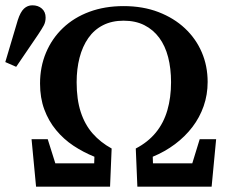

<svg xmlns="http://www.w3.org/2000/svg" viewBox="-28 -704 856 724"><path d="M-8 -470 39 -628Q49 -659 62.5 -671.5Q76 -684 94 -684Q116 -684 130 -671.5Q144 -659 144 -638Q144 -621 137 -608Q130 -595 116 -574L33 -452ZM108 0 91 -179H152L192 -52L146 -88H358L326 -53L328 -113Q286 -130 249 -154.5Q212 -179 183.5 -213.5Q155 -248 139 -291.5Q123 -335 123 -389Q123 -452 145.5 -505.5Q168 -559 209.5 -598.5Q251 -638 309 -659.5Q367 -681 438 -681Q511 -681 569.5 -658.5Q628 -636 669.5 -597Q711 -558 733 -506.5Q755 -455 755 -395Q755 -347 740 -304Q725 -261 697.5 -225Q670 -189 632 -160.5Q594 -132 548 -113L550 -53L518 -88H731L686 -52L725 -179H787L770 0H490L484 -144Q530 -168 559.5 -204Q589 -240 603 -288Q617 -336 617 -394Q617 -446 606 -488.5Q595 -531 572.5 -561.5Q550 -592 516.5 -609Q483 -626 438 -626Q394 -626 360.5 -609Q327 -592 305 -560.5Q283 -529 272 -486.5Q261 -444 261 -394Q261 -329 276.5 -281.5Q292 -234 321.5 -200.5Q351 -167 393 -144L387 0Z"/></svg>

Font: Source Serif 4 18pt SemiBold
Style: Regular
Weight: 600
Designer: Frank Grießhammer
Foundry: Adobe Systems Incorporated
Version: Version 4.004;hotconv 1.0.116;makeotfexe 2.5.65601